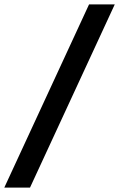

<svg xmlns="http://www.w3.org/2000/svg" viewBox="-72 -800 540 870"><path d="M-52.5 50 331.5 -780H448L64 50Z"/></svg>

Font: Mohave Light SemiBold
Style: Italic
Weight: 600
Italic angle: -8°
Version: Version 2.003